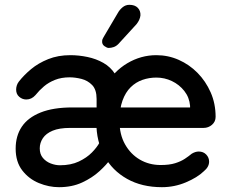

<svg xmlns="http://www.w3.org/2000/svg" viewBox="-20 -767 958 797"><path d="M272 -538Q307 -538 343 -530.5Q379 -523 409 -506Q439 -489 457.5 -460Q476 -431 476 -388V-263L381 -258V-356Q381 -395 362.5 -414Q344 -433 318 -439.5Q292 -446 269 -446Q235 -446 208.5 -435.5Q182 -425 162.5 -408.5Q143 -392 127 -372Q111 -354 89 -354Q73 -354 60 -365Q47 -376 47 -395Q47 -403 49.5 -411.5Q52 -420 58 -428Q79 -455 109 -480Q139 -505 180 -521.5Q221 -538 272 -538ZM225 10Q183 10 141.5 -7Q100 -24 72.5 -59.5Q45 -95 45 -150Q45 -203 70.5 -241Q96 -279 148.5 -300Q201 -321 280 -321H785L769 -305V-328Q766 -363 745 -389.5Q724 -416 693.5 -430.5Q663 -445 629 -445Q599 -445 571.5 -435.5Q544 -426 522.5 -405Q501 -384 488.5 -349.5Q476 -315 476 -264Q476 -209 499 -168Q522 -127 560.5 -104.5Q599 -82 647 -82Q683 -82 707 -89.5Q731 -97 747.5 -108Q764 -119 776 -129Q791 -138 805 -138Q824 -138 836 -125.5Q848 -113 848 -96Q848 -74 826 -56Q799 -30 751.5 -10Q704 10 652 10Q569 10 507.5 -24.5Q446 -59 413 -119.5Q380 -180 380 -258Q380 -346 416 -408.5Q452 -471 508.5 -504.5Q565 -538 629 -538Q678 -538 722 -518.5Q766 -499 800 -464.5Q834 -430 854.5 -383.5Q875 -337 875 -282Q875 -262 860 -249Q845 -236 825 -236H271Q226 -236 198.5 -224.5Q171 -213 158 -193.5Q145 -174 145 -151Q145 -127 158 -111.5Q171 -96 190.5 -88.5Q210 -81 229 -81Q274 -81 307 -96.5Q340 -112 361.5 -134Q383 -156 393 -175L438 -106Q423 -84 393 -56.5Q363 -29 321 -9.5Q279 10 225 10ZM431 -568Q424 -568 413.5 -575.5Q403 -583 404 -596Q404 -604 410 -613L469 -713Q476 -726 488.5 -736.5Q501 -747 517 -747Q540 -747 552 -734.5Q564 -722 563 -703Q562 -694 558 -685Q554 -676 547 -667L471 -584Q462 -575 451.5 -571.5Q441 -568 431 -568Z"/></svg>

Font: Quicksand SemiBold
Style: Regular
Weight: 600
Designer: Andrew Paglinawan
Foundry: Andrew Paglinawan
Version: Version 3.006